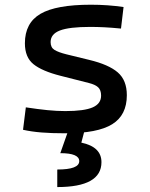

<svg xmlns="http://www.w3.org/2000/svg" viewBox="-20 -547 626 802"><path d="M252.9 9.8Q194.3 9.8 152.6 6.3Q110.8 2.9 76.2 -4.9L87.9 -98.6Q139.2 -90.8 178.5 -86.9Q217.8 -83 252.9 -83Q331.5 -83 366.9 -98.4Q402.3 -113.8 402.3 -147.5Q402.3 -170.9 389.9 -182.4Q377.4 -193.8 351.6 -200.2L232.4 -230.5Q155.8 -250 119.9 -278.8Q84 -307.6 84 -366.2Q84 -451.2 149.2 -489.3Q214.4 -527.3 359.4 -527.3Q430.7 -527.3 496.1 -517.6L485.4 -427.7Q445.8 -431.6 415.5 -433.1Q385.3 -434.6 356.4 -434.6Q269.5 -434.6 230.5 -419.7Q191.4 -404.8 191.4 -371.1Q191.4 -348.6 207.5 -338.6Q223.6 -328.6 256.8 -320.3L352.5 -296.9Q434.1 -277.3 471.9 -244.6Q509.8 -211.9 509.8 -149.4Q509.8 -65.9 448.7 -28.1Q387.7 9.8 252.9 9.8ZM219.2 234.4V161.1Q311 161.1 311 126Q311 92.8 231.9 92.8L265.6 -2.9L332 2.4L319.8 48.8Q403.8 66.4 403.8 130.4Q403.8 234.4 219.2 234.4Z"/></svg>

Font: Caskaydia Cove
Style: Regular
Weight: 400
Monospace: yes
Designer: Aaron Bell
Foundry: Saja Typeworks
Version: Version 4.300; ttfautohint (v1.8.3)